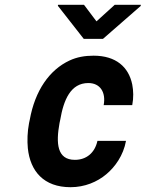

<svg xmlns="http://www.w3.org/2000/svg" viewBox="-20 -770 607 800"><path d="M228 -257 231 -271C245 -353 274 -424 348 -424C397 -424 422 -386 412 -332H531C537 -363 536 -392 531 -418C516 -491 463 -538 370 -538C333 -538 300 -532 270 -518C186 -479 126 -393 104 -271L101 -257C94 -220 93 -184 96 -152C106 -57 162 10 274 10C333 10 385 -12 423 -44C459 -74 494 -122 505 -183H386C375 -133 340 -104 292 -104C217 -104 213 -174 228 -257ZM382 -681 330 -750H222L221 -746L329 -608H409L566 -745L567 -750H458Z"/></svg>

Font: Asimov
Style: NarIt
Weight: 500
Designer: Google
Version: Version 2.000980; 2014